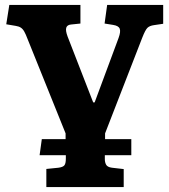

<svg xmlns="http://www.w3.org/2000/svg" viewBox="-20 -544 689 783"><path d="M169 219V145L218.5 140Q237 137.5 242.7 130Q248.5 122.5 248.5 103V89H141.5L150.5 23.5H247.5V0L92 -386Q85 -404.5 79 -415.2Q73 -426 65 -431.2Q57 -436.5 44 -438.5L5.5 -445L18 -524H308V-448L269.5 -444Q254 -442.5 250.3 -431.2Q246.5 -420 255.5 -395.5L360 -126.5H366L463.5 -389Q473 -415 468.2 -427Q463.5 -439 441 -442.5L406.5 -448L417 -524H645.5V-447L608 -441.5Q590 -439 581.3 -430.5Q572.5 -422 560 -390L408.5 0V23.5H515.5V89H407.5V105Q407.5 118 412.8 127.7Q418 137.5 436.5 140L484.5 145.5V219Z"/></svg>

Font: Literata Variable Black
Style: Regular
Weight: 900
Designer: Latin by Veronika Burian and Jose Scaglione. Greek by Irene Vlachou. Cyrillic by Vera Evstafieva.
Foundry: TypeTogether
Version: Version 3.021